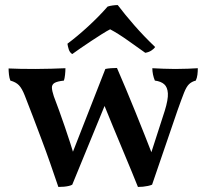

<svg xmlns="http://www.w3.org/2000/svg" viewBox="-20 -731 818 760"><path d="M211 9Q195 -38 178.5 -85.5Q162 -133 144.5 -179Q127 -225 110.5 -269Q94 -313 78 -353Q67 -381 55 -393.5Q43 -406 21 -412Q17 -422 15.5 -435.5Q14 -449 14 -460Q37 -459 61.5 -458.5Q86 -458 120 -458Q154 -458 183 -459Q212 -460 239 -461Q239 -449 237.5 -435Q236 -421 233 -412Q206 -409 195.5 -402.5Q185 -396 185.5 -383.5Q186 -371 193 -350Q214 -295 236.5 -229.5Q259 -164 277 -104L258 -103L397 -458Q406 -460 419 -461Q432 -462 443 -462Q477 -384 515.5 -289Q554 -194 590 -101L570 -100L632 -292Q646 -337 644.5 -361.5Q643 -386 630 -397.5Q617 -409 593 -412Q588 -424 585.5 -436.5Q583 -449 583 -461Q603 -460 626.5 -459Q650 -458 673 -458Q701 -458 723.5 -459Q746 -460 763 -461Q763 -448 761.5 -435.5Q760 -423 755 -412Q739 -408 728.5 -398Q718 -388 708.5 -364Q699 -340 683 -295L582 0Q575 3 565.5 5Q556 7 546 8Q536 9 526 9Q502 -51 476.5 -111.5Q451 -172 427 -230.5Q403 -289 381 -343L415 -363L266 0Q261 3 252.5 5Q244 7 233.5 8Q223 9 211 9ZM266 -517Q256 -523 252 -536Q248 -549 247 -558Q286 -587 329 -626.5Q372 -666 406 -705Q415 -708 426.5 -709.5Q438 -711 446 -711Q474 -674 511.5 -631Q549 -588 594 -545Q589 -537 578.5 -530.5Q568 -524 555 -522Q524 -544 486 -571Q448 -598 416 -615Q404 -609 384 -596.5Q364 -584 341.5 -569Q319 -554 298.5 -540Q278 -526 266 -517Z"/></svg>

Font: Vollkorn Medium
Style: Regular
Weight: 500
Designer: Friedrich Althausen
Foundry: Friedrich Althausen
Version: Version 5.000